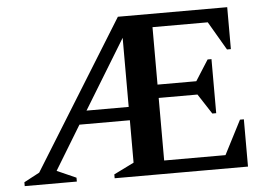

<svg xmlns="http://www.w3.org/2000/svg" viewBox="-49 -724 1107 789"><g transform="rotate(-5 505.0 -330.0)"><path d="M464 -660H915V-487H899L830 -605H602V-368H762L816 -453H832V-230H816L762 -313H602V-55H855L927 -195H943V0H393V-16L476 -57V-232H268L158 -51L237 -16V0H22V-16L86 -50ZM302 -287H476V-572Z"/></g></svg>

Font: Spectral SC SemiBold
Style: Regular
Weight: 600
Designer: Jean-Baptiste Levee
Foundry: Production Type
Version: Version 2.001